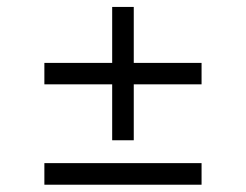

<svg xmlns="http://www.w3.org/2000/svg" viewBox="-20 -565 692 540"><path d="M104.8 -327.8V-388.1H295.5V-545.5H356.2V-388.1H546.9V-327.8H356.2V-170.5H295.5V-327.8ZM104.8 -45.5V-106.2H546.9V-45.5Z"/></svg>

Font: Inter Zeller Light
Style: Regular
Weight: 300
Designer: Rasmus Andersson; Joe Bland
Foundry: zeller
Version: Version 3.015;git-dec3a8cb1